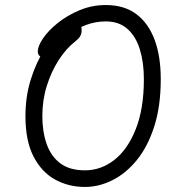

<svg xmlns="http://www.w3.org/2000/svg" viewBox="-20 -731 740 762"><path d="M317 11Q252 11 198.5 -18.5Q145 -48 113 -110Q81 -172 81 -270Q81 -348 102 -415Q123 -482 155 -532.5Q187 -583 220.5 -611Q254 -639 278 -639Q291 -639 297.5 -633.5Q304 -628 304 -610Q304 -597 298 -587Q292 -577 278 -566Q243 -539 213.5 -493.5Q184 -448 166 -391Q148 -334 148 -270Q148 -209 165 -160Q182 -111 219 -83Q256 -55 317 -55Q381 -55 434 -96.5Q487 -138 519 -219Q551 -300 551 -417Q551 -483 535 -535Q519 -587 485.5 -616.5Q452 -646 400 -646Q360 -646 323 -632.5Q286 -619 254 -592Q222 -565 195 -525Q190 -517 180 -510.5Q170 -504 151 -504Q141 -504 135.5 -510.5Q130 -517 130 -527Q130 -548 151 -579Q172 -610 209.5 -640Q247 -670 296 -690.5Q345 -711 400 -711Q473 -711 521 -675Q569 -639 593.5 -573.5Q618 -508 618 -417Q618 -309 592 -228.5Q566 -148 522.5 -95Q479 -42 425.5 -15.5Q372 11 317 11Z"/></svg>

Font: Shantell Sans Light
Style: Regular
Weight: 300
Designer: Stephen Nixon, Anya Danilova, Shantell Martin
Foundry: Arrow Type
Version: Version 1.011;[c5ecc13dd]